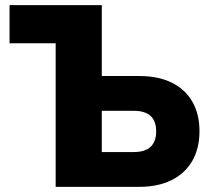

<svg xmlns="http://www.w3.org/2000/svg" viewBox="-20 -725 826 745"><path d="M196 0V-557H17V-705H375V-430H521Q594 -430 646 -404.5Q698 -379 726 -331Q754 -283 754 -216Q754 -149 726 -100.5Q698 -52 645.5 -26Q593 0 521 0ZM375 -135H498Q543 -135 564.5 -155.5Q586 -176 586 -215Q586 -255 564.5 -275Q543 -295 499 -295H375Z"/></svg>

Font: Nunito Sans 10pt SemiCondensed Black
Style: Regular
Weight: 900
Width: 4
Designer: Vernon Adams
Foundry: Vernon Adams
Version: Version 3.101;gftools[0.9.27]